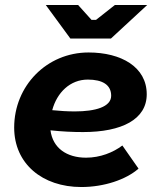

<svg xmlns="http://www.w3.org/2000/svg" viewBox="-20 -740 649 772"><path d="M307 12C399 12 487 -18 537 -62L472 -155C435 -127 383 -106 326 -106C248 -106 192 -145 183 -216C229 -211 273 -209 314 -209C470 -209 570 -260 570 -361C570 -471 467 -529 336 -529C168 -529 37 -395 37 -227C37 -82 150 12 307 12ZM263 -585H426L572 -720H442L366 -660H348L294 -720H164ZM190 -297C209 -368 262 -420 333 -420C392 -420 427 -399 427 -355C427 -310 363 -292 281 -292C251 -292 219 -294 190 -297Z"/></svg>

Font: Fixel Display 20240404
Style: Bold Italic
Weight: 700
Italic angle: -10°
Designer: AlfaBravo + MacPaw
Foundry: Kyrylo Tkachov, Marchela Mozhyna, Serhii Makarenko, Maria Weinstein, Zakhar Kryvoshyya
Version: Version 1.211;Glyphs 3.2 (3225)